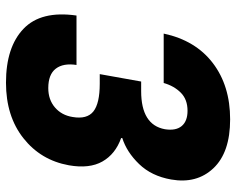

<svg xmlns="http://www.w3.org/2000/svg" viewBox="-94 -693 793 645"><g transform="rotate(90 302.5 -370.5)"><path d="M92.8 -523.9Q115.7 -630.9 191.9 -689Q268.1 -747.1 380.9 -747.1Q492.2 -747.1 545.2 -690.9Q598.1 -634.8 583 -548.8Q571.3 -482.9 531.2 -441.4Q491.2 -399.9 443.8 -384.8V-380.9Q497.6 -361.8 522.5 -318.1Q547.4 -274.4 535.2 -205.1Q518.1 -110.8 444.1 -52.5Q370.1 5.9 257.8 5.9Q138.2 5.9 76.7 -53Q15.1 -111.8 32.2 -231H198.2Q191.4 -186.5 210.7 -161.4Q230 -136.2 275.9 -136.2Q314.9 -136.2 341.1 -158.7Q367.2 -181.2 373 -217.8Q381.3 -266.1 354.5 -287.6Q327.6 -309.1 261.2 -309.1H229L253.9 -448.2H286.1Q399.4 -448.2 414.1 -527.8Q419.9 -564.5 403.6 -584.2Q387.2 -604 352.1 -604Q314 -604 291.3 -581.3Q268.6 -558.6 258.8 -523.9Z"/></g></svg>

Font: Poppins
Style: Bold Italic
Weight: 700
Italic angle: -10°
Designer: Ninad Kale (Devanagari), Jonny Pinhorn (Latin)
Foundry: Indian Type Foundry
Version: Version 3.200;PS 1.000;hotconv 16.6.54;makeotf.lib2.5.65590